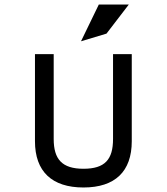

<svg xmlns="http://www.w3.org/2000/svg" viewBox="-20 -820 739 851"><path d="M452 -671 551 -800H418L339 -637ZM481 -204C481 -113 445 -72 350 -72C255 -72 218 -114 218 -204V-580H135V-194C135 -60 210 11 350 11C490 11 564 -60 564 -194V-580H481Z"/></svg>

Font: Charger Monospace
Style: Regular
Weight: 400
Designer: Jasper
Foundry: Cannot Into Space Fonts
Version: Version 0.980